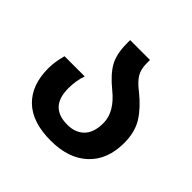

<svg xmlns="http://www.w3.org/2000/svg" viewBox="-144 -684 834 834"><g transform="rotate(45 273.5 -266.5)"><path d="M271 10Q380 10 442 -48Q504 -106 504 -209Q504 -276 475 -322Q446 -368 391 -412Q357 -438 342.5 -462Q328 -486 328 -522V-543H206V-525Q206 -458 228.5 -418Q251 -378 305 -334Q379 -274 379 -206Q379 -148 350.5 -119Q322 -90 273 -90Q164 -90 164 -205Q164 -252 178 -292H54Q41 -246 41 -205Q41 -103 99 -46.5Q157 10 271 10Z"/></g></svg>

Font: Noto Sans Georgian SemiCondensed Semi
Style: Regular
Weight: 600
Width: 4
Designer: Monotype Design Team
Foundry: Monotype Imaging Inc.
Version: Version 1.901